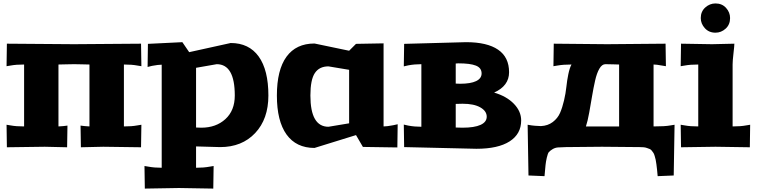

<svg xmlns="http://www.w3.org/2000/svg" viewBox="-20 -855 4398 1116"><path d="M18.1 -129.9 42 -126Q73.2 -120.1 120.1 -120.1V-480Q73.2 -480 42 -474.1L18.1 -470.2L20 -601.1L410.2 -598.1L799.8 -601.1L801.8 -470.2L777.8 -474.1Q746.6 -480 700.2 -480V-120.1Q746.6 -120.1 777.8 -126L801.8 -129.9L799.8 1L580.1 -2L450.2 1L448.2 -125L472.2 -122.1Q498 -120.1 500 -120.1V-480Q492.2 -480 458.5 -481Q424.8 -481.9 411.1 -481.9Q397.5 -481.9 362.8 -481Q328.1 -480 319.8 -480V-120.1Q322.3 -120.1 348.1 -122.1L372.1 -125L370.1 1L240.2 -2L20 1Z M819.8 109.9 843.8 113.8Q877.4 120.1 919.9 120.1V-479Q899.9 -479 863.8 -472.2L837.9 -465.8L839.8 -600.1L1040 -609.9L1079.6 -551.8L1320.8 -605Q1427.2 -605 1483.6 -526.6Q1540 -448.2 1540 -299.8Q1540 -163.1 1463.1 -81.5Q1386.2 0 1259.8 0L1119.6 -3.9V120.1Q1164.1 120.1 1197.8 113.8L1221.7 109.9L1219.7 241.2L1020 237.8L821.8 241.2ZM1119.6 -113.8 1149.9 -112.8Q1235.4 -112.8 1290 -162.6Q1344.7 -212.4 1344.7 -299.8Q1344.7 -481.9 1239.7 -481.9L1119.6 -460.9Z M1589.4 -299.8Q1589.4 -448.7 1645.3 -525.4Q1701.2 -602.1 1808.1 -602.1L2009.3 -560.1L2049.3 -600.1L2209.5 -603V-120.1Q2229 -120.1 2265.1 -127L2291.5 -132.8L2289.6 2L2089.4 -1L2049.3 -69.8L1808.1 4.9Q1701.7 4.9 1645.5 -73.2Q1589.4 -151.4 1589.4 -299.8ZM1784.2 -299.8Q1784.2 -118.2 1889.2 -118.2L2009.3 -138.2V-449.2L1889.2 -469.2Q1835.9 -469.2 1810.1 -430.4Q1784.2 -391.6 1784.2 -299.8Z M2327.1 -130.9 2353 -125Q2389.2 -118.2 2429.2 -118.2V-481.9Q2389.2 -481.9 2353 -475.1L2327.1 -469.2L2329.1 -600.1L2689 -609.9Q2811.5 -609.9 2875.2 -566.2Q2939 -522.5 2939 -435.1Q2939 -356 2852.1 -316.9Q2924.8 -295.4 2967 -251.7Q3009.3 -208 3009.3 -154.8Q3009.3 -76.2 2942.1 -33.2Q2875 9.8 2749 9.8L2329.1 0ZM2628.9 -113.8 2668.9 -112.8Q2737.3 -112.8 2773.2 -129.2Q2809.1 -145.5 2809.1 -176.8Q2809.1 -209.5 2772 -230.7Q2734.9 -252 2668.9 -252L2628.9 -251ZM2628.9 -369.1 2654.3 -368.2Q2715.3 -368.2 2747.3 -383.5Q2779.3 -398.9 2779.3 -428.2Q2779.3 -460.4 2746.3 -473.6Q2713.4 -486.8 2644 -486.8L2628.9 -485.8Z M3046.9 -129.9 3070.8 -126Q3080.6 -124 3124 -122.1Q3164.6 -124 3193.1 -145.8Q3221.7 -167.5 3235.4 -199Q3249 -230.5 3258.5 -271.5Q3268.1 -312.5 3272 -349.9Q3275.9 -387.2 3283.4 -423.8Q3291 -460.4 3301.8 -480Q3253.9 -480 3220.7 -474.1L3196.8 -470.2L3198.7 -601.1L3508.8 -598.1L3848.6 -601.1L3850.6 -470.2L3826.7 -474.1Q3795.4 -480 3778.8 -480V-120.1Q3845.7 -120.1 3877 -126L3900.9 -129.9L3896 165L3802.7 168.9Q3800.3 143.6 3799.1 131.1Q3797.9 118.7 3795.4 100.1Q3793 81.5 3791 73Q3789.1 64.5 3785.4 51.8Q3781.7 39.1 3778.1 33.9Q3774.4 28.8 3768.8 21.2Q3763.2 13.7 3756.6 11.2Q3750 8.8 3741 5.4Q3731.9 2 3721.7 1Q3711.4 0 3697.8 0L3479 -2L3270 0Q3240.7 0.5 3223.1 2Q3205.6 3.4 3191.2 12.5Q3176.8 21.5 3170.4 28.8Q3164.1 36.1 3158.4 60.8Q3152.8 85.4 3150.9 104.5Q3148.9 123.5 3145 168.9L3051.8 165ZM3385.7 -120.1H3578.6V-480Q3576.7 -480 3544.2 -481Q3511.7 -481.9 3499 -481.9Q3479 -481.9 3463.9 -455.8Q3448.7 -429.7 3439 -386.2Q3429.2 -342.8 3421.6 -297.1Q3414.1 -251.5 3404.8 -200.4Q3395.5 -149.4 3385.7 -120.1Z M3936.5 -129.9 3960.4 -126Q3991.7 -120.1 4038.6 -120.1V-480Q3991.7 -480 3960.4 -474.1L3936.5 -470.2L3938.5 -601.1L4118.7 -598.1L4248.5 -601.1Q4248.5 -589.4 4243.4 -545.4Q4238.3 -501.5 4238.3 -480V-120.1Q4285.2 -120.1 4316.4 -126L4340.3 -129.9L4338.4 1L4138.7 -2L3938.5 1ZM4053.2 -750Q4053.2 -788.1 4079.3 -811.5Q4105.5 -835 4138.7 -835Q4176.8 -835 4200.2 -809.1Q4223.6 -783.2 4223.6 -750Q4223.6 -711.9 4197.8 -688.5Q4171.9 -665 4138.7 -665Q4100.6 -665 4076.9 -691.2Q4053.2 -717.3 4053.2 -750Z"/></svg>

Font: Zantroke
Style: Regular
Weight: 500
Foundry: gluk
Version: Version 0.36